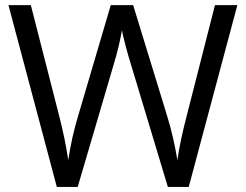

<svg xmlns="http://www.w3.org/2000/svg" viewBox="-20 -734 966 754"><path d="M721.2 0H639.2L495.1 -478Q484.9 -509.8 472.2 -558.1Q459.5 -606.4 459 -616.2Q448.2 -551.8 424.8 -475.1L285.2 0H203.1L13.2 -713.9H101.1L213.9 -272.9Q237.3 -180.2 248 -105Q261.2 -194.3 287.1 -279.8L415 -713.9H502.9L637.2 -275.9Q660.6 -200.2 676.8 -105Q686 -174.3 711.9 -273.9L824.2 -713.9H912.1Z"/></svg>

Font: f01206874
Style: Regular
Weight: 400
Foundry: Ascender Corporation
Version: Version 1.10